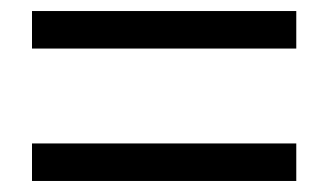

<svg xmlns="http://www.w3.org/2000/svg" viewBox="-20 -543 595 348"><path d="M38 -455H517V-523H38ZM38 -215H517V-283H38Z"/></svg>

Font: Noto Sans JP
Style: Regular
Weight: 400
Designer: Ryoko NISHIZUKA  (kana, bopomofo & ideographs); Paul D. Hunt (Latin, Greek & Cyrillic); Sandoll Communications , Soo-you
Foundry: Adobe
Version: Version 2.002;hotconv 1.0.116;makeotfexe 2.5.65601